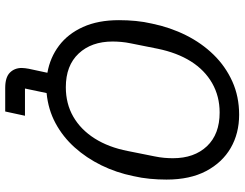

<svg xmlns="http://www.w3.org/2000/svg" viewBox="-118 -632 916 719"><g transform="rotate(90 339.5 -272.0)"><path d="M413 92 397 166H309Q269 166 251.5 148.5Q234 131 234 104Q234 97 235 91Q236 85 237 78L252 8Q195 -2 150.5 -35.5Q106 -69 80.5 -125.5Q55 -182 55 -260Q55 -292 58 -323Q61 -354 68 -384Q82 -452 111.5 -511Q141 -570 184.5 -614.5Q228 -659 284.5 -684.5Q341 -710 409 -710Q479 -710 533.5 -678.5Q588 -647 620 -586.5Q652 -526 652 -438Q652 -407 649 -375.5Q646 -344 639 -314Q626 -250 598.5 -194Q571 -138 531.5 -94Q492 -50 441 -22.5Q390 5 328 11L311 92ZM401 -637Q340 -637 291 -609Q242 -581 209.5 -529.5Q177 -478 162 -405L142 -305Q138 -286 136.5 -268.5Q135 -251 135 -236Q135 -157 180 -109Q225 -61 306 -61Q368 -61 416.5 -89Q465 -117 498 -169Q531 -221 545 -293L565 -393Q569 -412 570.5 -429.5Q572 -447 572 -462Q572 -542 527 -589.5Q482 -637 401 -637Z"/></g></svg>

Font: IBM Plex Sans Var
Style: Italic
Weight: 400
Italic angle: -11.31°
Designer: Mike Abbink, Paul van der Laan, Pieter van Rosmalen
Foundry: Bold Monday
Version: Version 1.001